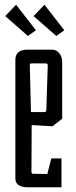

<svg xmlns="http://www.w3.org/2000/svg" viewBox="-20 -792 321 812"><path d="M45 -36V-538Q45 -582 96 -582H200Q219 -582 231 -566.5Q243 -551 243 -531V-290L202 -258L114 -263L113 -65Q113 -57 121 -57L180 -56L197 -122H240V0H96Q72 0 58.5 -9.5Q45 -19 45 -36ZM167 -318Q172 -318 174 -320Q176 -322 176 -329L182 -515Q182 -524 173 -524H115Q109 -524 107.5 -522Q106 -520 106 -515L111 -318ZM2 -724 48 -772 132 -664 98 -640ZM122 -724 168 -772 252 -664 218 -640Z"/></svg>

Font: Bahianita
Style: Regular
Weight: 400
Designer: Pablo Cosgaya & Dani Raskovsky
Foundry: Pablo Cosgaya & Dani Raskovsky
Version: Version 1.008